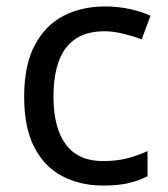

<svg xmlns="http://www.w3.org/2000/svg" viewBox="-20 -566 520 596"><path d="M300 10Q229 10 173.5 -19Q118 -48 86.5 -109Q55 -170 55 -265Q55 -364 88 -426Q121 -488 177.5 -517Q234 -546 306 -546Q347 -546 385 -537.5Q423 -529 447 -517L420 -444Q396 -453 364 -461Q332 -469 304 -469Q146 -469 146 -266Q146 -169 184.5 -117.5Q223 -66 299 -66Q343 -66 376.5 -75Q410 -84 438 -97V-19Q411 -5 378.5 2.5Q346 10 300 10Z"/></svg>

Font: Noto Sans Deseret
Style: Regular
Weight: 400
Designer: Monotype Design Team
Foundry: Monotype Imaging Inc.
Version: Version 2.001; ttfautohint (v1.8.4.7-5d5b)